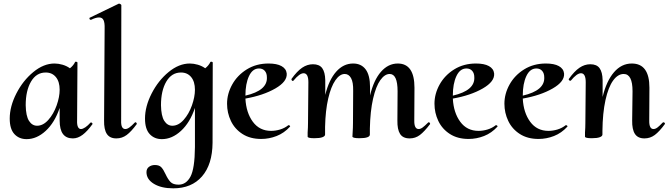

<svg xmlns="http://www.w3.org/2000/svg" viewBox="-20 -745 3643 1046"><path d="M476 -78Q479 -78 482 -74.5Q485 -71 484 -69Q456 -30 430 -10.5Q404 9 377 9Q341 9 323 -15Q305 -39 305 -89V-157Q278 -77 229 -32Q180 13 125 13Q84 13 58.5 -14.5Q33 -42 33 -99Q33 -165 69 -235.5Q105 -306 161.5 -352.5Q218 -399 277 -399Q298 -399 320.5 -392.5Q343 -386 361 -373Q380 -388 389 -407Q391 -409 393 -409Q396 -409 399.5 -407Q403 -405 402 -404L400 -89Q399 -66 404.5 -54Q410 -42 421 -42Q431 -42 445 -51.5Q459 -61 473 -77Q474 -78 476 -78ZM305 -256Q305 -300 284.5 -325Q264 -350 229 -350Q178 -350 149 -300.5Q120 -251 120 -172Q121 -113 138 -86.5Q155 -60 182 -60Q215 -60 243.5 -92Q272 -124 288.5 -170.5Q305 -217 305 -256Z M547 -89 550 -589Q551 -621 544 -635.5Q537 -650 520 -650Q502 -650 476 -637H474Q469 -637 467.5 -642.5Q466 -648 470 -649L627 -725H629Q633 -725 637 -722Q641 -719 641 -717L640 -89Q638 -42 663 -42Q673 -42 685.5 -51Q698 -60 714 -77Q716 -79 718 -79Q721 -79 723.5 -75.5Q726 -72 725 -69Q695 -28 670 -9.5Q645 9 614 9Q578 9 562 -15.5Q546 -40 547 -89Z M1131 -409Q1134 -409 1136.5 -407.5Q1139 -406 1139 -404L1138 33Q1137 151 1080.5 216Q1024 281 924 281Q859 281 818.5 256.5Q778 232 778 193Q778 174 791.5 164Q805 154 824 154Q847 154 858.5 166Q870 178 882 204Q895 232 909 246.5Q923 261 953 261Q994 261 1017.5 217.5Q1041 174 1042 56V-157Q1015 -77 966 -32Q917 13 862 13Q821 13 795.5 -14.5Q770 -42 770 -99Q770 -165 806 -235.5Q842 -306 898.5 -352.5Q955 -399 1014 -399Q1035 -399 1057.5 -392.5Q1080 -386 1098 -373Q1117 -388 1126 -407Q1128 -409 1131 -409ZM1042 -256Q1042 -300 1021.5 -325Q1001 -350 966 -350Q915 -350 886 -300.5Q857 -251 857 -172Q858 -113 875 -86.5Q892 -60 919 -60Q952 -60 980.5 -92Q1009 -124 1025.5 -170.5Q1042 -217 1042 -256Z M1553 -63Q1556 -63 1559 -60Q1562 -57 1560 -55Q1528 -20 1487 -4Q1446 12 1403 12Q1343 12 1301 -15Q1259 -42 1238 -86Q1217 -130 1217 -180Q1217 -234 1245 -284.5Q1273 -335 1324.5 -367Q1376 -399 1443 -399Q1488 -399 1513.5 -385Q1539 -371 1542 -345Q1546 -301 1480 -263Q1414 -225 1317 -208Q1321 -131 1357.5 -81.5Q1394 -32 1457 -32Q1481 -32 1506 -39.5Q1531 -47 1551 -63ZM1317 -224Q1438 -252 1434 -324Q1434 -346 1422.5 -359Q1411 -372 1391 -372Q1356 -372 1336.5 -330.5Q1317 -289 1317 -224Z M2316 -79Q2319 -79 2321.5 -75.5Q2324 -72 2323 -69Q2292 -28 2267.5 -9.5Q2243 9 2212 9Q2175 9 2159.5 -15.5Q2144 -40 2145 -89L2146 -248Q2146 -342 2103 -342Q2076 -342 2052 -308.5Q2028 -275 2012.5 -207.5Q1997 -140 1995 -45V-12Q1995 8 1938 8Q1904 8 1900 0L1901 -20Q1903 -50 1903 -74L1904 -250Q1905 -297 1892.5 -319.5Q1880 -342 1858 -342Q1831 -342 1807 -307.5Q1783 -273 1768 -208Q1753 -143 1751 -54V-12Q1751 -3 1736.5 2.5Q1722 8 1693 8Q1658 8 1656 0V-23Q1658 -51 1658 -74L1660 -297Q1660 -346 1634 -346Q1612 -346 1579 -306Q1577 -304 1575 -304Q1572 -304 1569.5 -307.5Q1567 -311 1568 -315Q1598 -357 1626 -376Q1654 -395 1685 -395Q1720 -395 1735.5 -373.5Q1751 -352 1752 -309V-228Q1772 -310 1811.5 -354.5Q1851 -399 1904 -399Q1948 -399 1972 -367Q1996 -335 1996 -269V-225Q2016 -309 2055.5 -354Q2095 -399 2147 -399Q2238 -399 2238 -267L2237 -89Q2236 -42 2261 -42Q2271 -42 2282.5 -50.5Q2294 -59 2312 -77Q2314 -79 2316 -79Z M2683 -63Q2686 -63 2689 -60Q2692 -57 2690 -55Q2658 -20 2617 -4Q2576 12 2533 12Q2473 12 2431 -15Q2389 -42 2368 -86Q2347 -130 2347 -180Q2347 -234 2375 -284.5Q2403 -335 2454.5 -367Q2506 -399 2573 -399Q2618 -399 2643.5 -385Q2669 -371 2672 -345Q2676 -301 2610 -263Q2544 -225 2447 -208Q2451 -131 2487.5 -81.5Q2524 -32 2587 -32Q2611 -32 2636 -39.5Q2661 -47 2681 -63ZM2447 -224Q2568 -252 2564 -324Q2564 -346 2552.5 -359Q2541 -372 2521 -372Q2486 -372 2466.5 -330.5Q2447 -289 2447 -224Z M3064 -63Q3067 -63 3070 -60Q3073 -57 3071 -55Q3039 -20 2998 -4Q2957 12 2914 12Q2854 12 2812 -15Q2770 -42 2749 -86Q2728 -130 2728 -180Q2728 -234 2756 -284.5Q2784 -335 2835.5 -367Q2887 -399 2954 -399Q2999 -399 3024.5 -385Q3050 -371 3053 -345Q3057 -301 2991 -263Q2925 -225 2828 -208Q2832 -131 2868.5 -81.5Q2905 -32 2968 -32Q2992 -32 3017 -39.5Q3042 -47 3062 -63ZM2828 -224Q2949 -252 2945 -324Q2945 -346 2933.5 -359Q2922 -372 2902 -372Q2867 -372 2847.5 -330.5Q2828 -289 2828 -224Z M3594 -79Q3598 -79 3601 -75.5Q3604 -72 3602 -69Q3572 -28 3547 -9.5Q3522 9 3491 9Q3455 9 3439 -15.5Q3423 -40 3424 -89L3426 -248Q3426 -342 3378 -342Q3346 -342 3320 -306Q3294 -270 3278.5 -199.5Q3263 -129 3262 -32V-12Q3262 -3 3247.5 2.5Q3233 8 3204 8Q3169 8 3167 0V-23Q3169 -51 3169 -74L3171 -297Q3171 -346 3145 -346Q3123 -346 3090 -306Q3089 -305 3087 -305Q3083 -305 3080 -308.5Q3077 -312 3079 -315Q3109 -357 3137 -376Q3165 -395 3196 -395Q3231 -395 3246.5 -373.5Q3262 -352 3263 -309V-217Q3284 -304 3325 -351.5Q3366 -399 3422 -399Q3518 -399 3518 -267L3517 -89Q3516 -42 3540 -42Q3551 -42 3562.5 -51Q3574 -60 3590 -77Z"/></svg>

Font: Cormorant Upright
Style: Bold
Weight: 700
Designer: Christian Thalmann (Catharsis Fonts)
Foundry: Catharsis Fonts
Version: Version 3.302